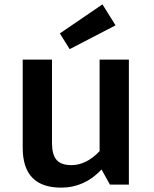

<svg xmlns="http://www.w3.org/2000/svg" viewBox="-20 -845 704 879"><path d="M260 14Q84 14 84 -168V-572H218V-190Q218 -138 238.5 -113.5Q259 -89 307 -89Q375 -89 436 -153V-572H570V0H483L445 -69Q367 14 260 14ZM299 -620 254 -692 449 -825 509 -729Z"/></svg>

Font: Sintony
Style: Bold
Weight: 700
Designer: Eduardo Rodriguez Tunni
Foundry: Eduardo Rodriguez Tunni
Version: Version 1.001